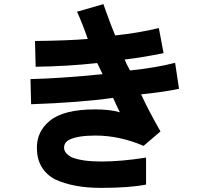

<svg xmlns="http://www.w3.org/2000/svg" viewBox="-20 -778 1002 932"><path d="M470 134Q335 134 246 92Q159 44 159 -61Q159 -140 221 -191Q288 -247 442 -247Q513 -247 562 -233Q554 -247 529 -303Q366 -280 131 -272L128 -394Q282 -398 478 -418L452 -472Q308 -456 153 -454L150 -579Q316 -581 406 -589Q382 -659 354 -721L482 -758L494 -724Q519 -654 539 -606Q654 -618 751 -642L774 -520Q671 -499 585 -489Q591 -473 611 -436Q737 -449 830 -473L849 -347Q787 -333 665 -320Q697 -249 759 -140L677 -70Q560 -120 443 -120Q359 -120 317 -100Q291 -87 291 -61Q291 -35 327 -15Q377 6 472 6Q568 6 689 -13V118Q608 134 470 134Z"/></svg>

Font: Gmarket Sans TTF Bold
Style: Regular
Weight: 700
Designer: Creative Director : Sungho Lee; Art Director : Kiwoong Choi; Project Manager : Sori Yang, Jongwook Yoon; Font Designer :
Foundry: Sandoll Inc.
Version: Version 1.000;hotconv 1.0.109;makeotfexe 2.5.65596